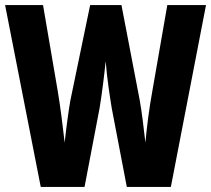

<svg xmlns="http://www.w3.org/2000/svg" viewBox="-27 -800 829 754"><path d="M782 -780H630L571 -441C559 -376 549 -297 544 -240C538 -295 529 -366 522 -405L450 -780H327L249 -404C243 -369 233 -298 227 -240C220 -302 209 -388 200 -441L142 -780H-7L133 -66H305L364 -375C373 -428 383 -509 388 -560C393 -494 404 -423 412 -374L471 -66H644Z"/></svg>

Font: Noto Sans Malayalam UI ExtraCondensed ExtraBold
Style: Regular
Weight: 800
Width: 2
Designer: Jelle Bosma - Monotype Design Team
Foundry: Monotype Imaging Inc.
Version: Version 2.104